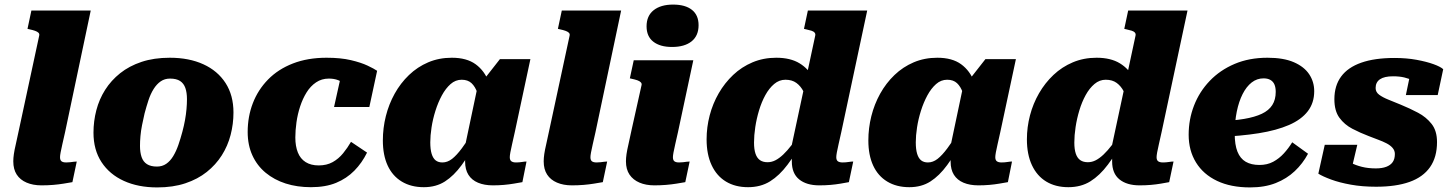

<svg xmlns="http://www.w3.org/2000/svg" viewBox="-20 -804 6340 838"><path d="M151 -648Q153 -656 148 -661Q143 -666 133 -669.5Q123 -673 109 -676L100 -678L117 -758H376L264 -227Q257 -196 252 -174Q247 -152 244.5 -138.5Q242 -125 242 -118Q242 -105 248.5 -100Q255 -95 269 -95Q278 -95 286.5 -96Q295 -97 302 -98Q309 -99 315 -99L296 -9Q279 -6 257.5 -2.5Q236 1 212 3Q188 5 161 5Q124 5 96 -7Q68 -19 53 -42Q38 -65 38 -100Q38 -114 40.5 -131.5Q43 -149 49 -174.5Q55 -200 63 -239Z M776 -229Q783 -255 787.5 -280Q792 -305 794 -328Q796 -351 796 -371Q796 -400 789 -420Q782 -440 766 -450.5Q750 -461 722 -461Q699 -461 681.5 -449Q664 -437 650.5 -415.5Q637 -394 628 -366.5Q619 -339 611 -309Q605 -283 600 -258Q595 -233 593 -210Q591 -187 591 -167Q591 -139 598 -118.5Q605 -98 621.5 -87.5Q638 -77 665 -77Q688 -77 705.5 -89Q723 -101 736 -122.5Q749 -144 758.5 -171.5Q768 -199 776 -229ZM388 -225Q388 -275 400.5 -323Q413 -371 439 -412Q465 -453 504.5 -484.5Q544 -516 598 -534Q652 -552 721 -552Q805 -552 867.5 -523.5Q930 -495 964.5 -441.5Q999 -388 999 -313Q999 -263 986.5 -215Q974 -167 948 -126Q922 -85 882.5 -53.5Q843 -22 789 -4Q735 14 666 14Q583 14 520.5 -14.5Q458 -43 423 -96.5Q388 -150 388 -225Z M1371 -82Q1406 -82 1432 -96.5Q1458 -111 1477.5 -135Q1497 -159 1512 -185L1582 -138Q1560 -93 1526.5 -59Q1493 -25 1447 -6Q1401 13 1337 13Q1277 13 1227 -3Q1177 -19 1139.5 -50Q1102 -81 1081.5 -126Q1061 -171 1061 -228Q1061 -295 1083.5 -353.5Q1106 -412 1150 -457Q1194 -502 1258.5 -527Q1323 -552 1405 -552Q1467 -552 1511.5 -541.5Q1556 -531 1584.5 -517.5Q1613 -504 1626 -495L1592 -337H1438L1472 -490Q1487 -489 1494 -480Q1501 -471 1503 -459Q1505 -447 1502.5 -437Q1500 -427 1494 -422Q1487 -434 1476.5 -442.5Q1466 -451 1450.5 -456Q1435 -461 1415 -461Q1384 -461 1359.5 -444.5Q1335 -428 1318 -400.5Q1301 -373 1290 -339.5Q1279 -306 1274 -270.5Q1269 -235 1269 -204Q1269 -166 1280 -138.5Q1291 -111 1314 -96.5Q1337 -82 1371 -82Z M2134 -329 2079 -336Q2073 -372 2063.5 -399Q2054 -426 2038 -441Q2022 -456 1995 -456Q1968 -456 1946.5 -437Q1925 -418 1908.5 -387.5Q1892 -357 1880.5 -320.5Q1869 -284 1863.5 -248Q1858 -212 1858 -183Q1858 -152 1864 -132.5Q1870 -113 1881.5 -104Q1893 -95 1911 -95Q1933 -95 1953 -110.5Q1973 -126 1996 -157Q2019 -188 2049 -235L2066 -198Q2029 -130 1995 -83.5Q1961 -37 1922 -12Q1883 13 1830 13Q1774 13 1733.5 -11.5Q1693 -36 1672 -81.5Q1651 -127 1651 -191Q1651 -245 1664 -297Q1677 -349 1702.5 -395Q1728 -441 1765 -476.5Q1802 -512 1849 -532Q1896 -552 1952 -552Q2017 -552 2056 -523.5Q2095 -495 2113.5 -445.5Q2132 -396 2134 -329ZM2295 -546 2227 -228Q2220 -196 2215 -174.5Q2210 -153 2207.5 -139Q2205 -125 2205 -118Q2205 -105 2212 -100Q2219 -95 2232 -95Q2246 -95 2258 -97Q2270 -99 2278 -99L2260 -9Q2243 -6 2222.5 -2.5Q2202 1 2179 3Q2156 5 2131 5Q2094 5 2066.5 -6.5Q2039 -18 2024.5 -41Q2010 -64 2010 -99Q2010 -106 2010.5 -116Q2011 -126 2012 -141L2002 -130L2064 -424L2075 -435L2162 -546Z M2466 -648Q2468 -656 2463 -661Q2458 -666 2448 -669.5Q2438 -673 2424 -676L2415 -678L2432 -758H2691L2579 -227Q2572 -196 2567 -174Q2562 -152 2559.5 -138.5Q2557 -125 2557 -118Q2557 -105 2563.5 -100Q2570 -95 2584 -95Q2593 -95 2601.5 -96Q2610 -97 2617 -98Q2624 -99 2630 -99L2611 -9Q2594 -6 2572.5 -2.5Q2551 1 2527 3Q2503 5 2476 5Q2439 5 2411 -7Q2383 -19 2368 -42Q2353 -65 2353 -100Q2353 -114 2355.5 -131.5Q2358 -149 2364 -174.5Q2370 -200 2378 -239Z M2712 -100Q2712 -114 2714.5 -131.5Q2717 -149 2723 -174.5Q2729 -200 2737 -239L2780 -432Q2782 -439 2777 -444.5Q2772 -450 2762 -453.5Q2752 -457 2738 -460L2729 -462L2746 -541H3006L2939 -227Q2932 -196 2927 -174Q2922 -152 2919.5 -138.5Q2917 -125 2917 -118Q2917 -105 2923.5 -100Q2930 -95 2944 -95Q2953 -95 2961.5 -96Q2970 -97 2977 -98Q2984 -99 2990 -99L2971 -9Q2954 -6 2932.5 -2.5Q2911 1 2886.5 3Q2862 5 2836 5Q2799 5 2771 -7Q2743 -19 2727.5 -42Q2712 -65 2712 -100ZM2802 -689Q2802 -735 2833 -759.5Q2864 -784 2918 -784Q2971 -784 3000 -761Q3029 -738 3029 -694Q3029 -648 2998.5 -623.5Q2968 -599 2913 -599Q2861 -599 2831.5 -622Q2802 -645 2802 -689Z M3245 13Q3189 13 3148.5 -11.5Q3108 -36 3086 -83Q3064 -130 3064 -196Q3064 -249 3077.5 -300.5Q3091 -352 3117 -397Q3143 -442 3180 -477Q3217 -512 3264.5 -532Q3312 -552 3368 -552Q3430 -552 3470 -527.5Q3510 -503 3531 -461Q3552 -419 3557 -366L3506 -349Q3499 -381 3487 -404.5Q3475 -428 3456 -442Q3437 -456 3408 -456Q3381 -456 3359 -437.5Q3337 -419 3320.5 -389Q3304 -359 3293 -322.5Q3282 -286 3276.5 -249.5Q3271 -213 3271 -182Q3271 -152 3277.5 -133Q3284 -114 3297 -105Q3310 -96 3330 -96Q3348 -96 3364.5 -104.5Q3381 -113 3398.5 -129.5Q3416 -146 3436 -172Q3456 -198 3481 -232L3491 -200Q3453 -133 3417.5 -85.5Q3382 -38 3341 -12.5Q3300 13 3245 13ZM3556 5Q3500 5 3468 -21Q3436 -47 3436 -99Q3436 -104 3436 -109.5Q3436 -115 3436.5 -123Q3437 -131 3438 -141L3427 -130L3538 -648Q3540 -656 3535.5 -661.5Q3531 -667 3521.5 -670Q3512 -673 3498 -676L3489 -678L3506 -758H3765L3652 -228Q3645 -196 3640 -174.5Q3635 -153 3632.5 -139Q3630 -125 3630 -118Q3630 -105 3637 -100Q3644 -95 3658 -95Q3671 -95 3683.5 -97Q3696 -99 3704 -99L3685 -9Q3669 -6 3648.5 -2.5Q3628 1 3605 3Q3582 5 3556 5Z M4253 -329 4198 -336Q4192 -372 4182.5 -399Q4173 -426 4157 -441Q4141 -456 4114 -456Q4087 -456 4065.5 -437Q4044 -418 4027.5 -387.5Q4011 -357 3999.5 -320.5Q3988 -284 3982.5 -248Q3977 -212 3977 -183Q3977 -152 3983 -132.5Q3989 -113 4000.5 -104Q4012 -95 4030 -95Q4052 -95 4072 -110.5Q4092 -126 4115 -157Q4138 -188 4168 -235L4185 -198Q4148 -130 4114 -83.5Q4080 -37 4041 -12Q4002 13 3949 13Q3893 13 3852.5 -11.5Q3812 -36 3791 -81.5Q3770 -127 3770 -191Q3770 -245 3783 -297Q3796 -349 3821.5 -395Q3847 -441 3884 -476.5Q3921 -512 3968 -532Q4015 -552 4071 -552Q4136 -552 4175 -523.5Q4214 -495 4232.5 -445.5Q4251 -396 4253 -329ZM4414 -546 4346 -228Q4339 -196 4334 -174.5Q4329 -153 4326.5 -139Q4324 -125 4324 -118Q4324 -105 4331 -100Q4338 -95 4351 -95Q4365 -95 4377 -97Q4389 -99 4397 -99L4379 -9Q4362 -6 4341.5 -2.5Q4321 1 4298 3Q4275 5 4250 5Q4213 5 4185.5 -6.5Q4158 -18 4143.5 -41Q4129 -64 4129 -99Q4129 -106 4129.5 -116Q4130 -126 4131 -141L4121 -130L4183 -424L4194 -435L4281 -546Z M4643 13Q4587 13 4546.5 -11.5Q4506 -36 4484 -83Q4462 -130 4462 -196Q4462 -249 4475.5 -300.5Q4489 -352 4515 -397Q4541 -442 4578 -477Q4615 -512 4662.5 -532Q4710 -552 4766 -552Q4828 -552 4868 -527.5Q4908 -503 4929 -461Q4950 -419 4955 -366L4904 -349Q4897 -381 4885 -404.5Q4873 -428 4854 -442Q4835 -456 4806 -456Q4779 -456 4757 -437.5Q4735 -419 4718.5 -389Q4702 -359 4691 -322.5Q4680 -286 4674.5 -249.5Q4669 -213 4669 -182Q4669 -152 4675.5 -133Q4682 -114 4695 -105Q4708 -96 4728 -96Q4746 -96 4762.5 -104.5Q4779 -113 4796.5 -129.5Q4814 -146 4834 -172Q4854 -198 4879 -232L4889 -200Q4851 -133 4815.5 -85.5Q4780 -38 4739 -12.5Q4698 13 4643 13ZM4954 5Q4898 5 4866 -21Q4834 -47 4834 -99Q4834 -104 4834 -109.5Q4834 -115 4834.5 -123Q4835 -131 4836 -141L4825 -130L4936 -648Q4938 -656 4933.5 -661.5Q4929 -667 4919.5 -670Q4910 -673 4896 -676L4887 -678L4904 -758H5163L5050 -228Q5043 -196 5038 -174.5Q5033 -153 5030.5 -139Q5028 -125 5028 -118Q5028 -105 5035 -100Q5042 -95 5056 -95Q5069 -95 5081.5 -97Q5094 -99 5102 -99L5083 -9Q5067 -6 5046.5 -2.5Q5026 1 5003 3Q4980 5 4954 5Z M5436 14Q5352 14 5292 -14.5Q5232 -43 5200 -95Q5168 -147 5168 -216Q5168 -283 5191.5 -343.5Q5215 -404 5260 -451Q5305 -498 5368.5 -525Q5432 -552 5512 -552Q5582 -552 5627 -532.5Q5672 -513 5694 -480Q5716 -447 5716 -406Q5716 -355 5688 -318.5Q5660 -282 5606 -258.5Q5552 -235 5474 -222.5Q5396 -210 5294 -206L5298 -275Q5363 -277 5410 -285Q5457 -293 5487.5 -307.5Q5518 -322 5533 -345.5Q5548 -369 5548 -403Q5548 -422 5542.5 -435Q5537 -448 5525 -455Q5513 -462 5495 -462Q5466 -462 5443 -444Q5420 -426 5403.5 -393.5Q5387 -361 5378 -317Q5369 -273 5369 -221Q5369 -172 5381 -142Q5393 -112 5417 -98Q5441 -84 5477 -84Q5511 -84 5537 -98Q5563 -112 5583.5 -134.5Q5604 -157 5620 -183L5689 -133Q5666 -90 5631 -57Q5596 -24 5548 -5Q5500 14 5436 14Z M5986 11Q5926 11 5876 2Q5826 -7 5789.5 -20.5Q5753 -34 5734 -46L5762 -172H5904L5874 -45Q5854 -51 5845.5 -64Q5837 -77 5837.5 -91Q5838 -105 5845 -114Q5857 -104 5876.5 -93.5Q5896 -83 5923.5 -76Q5951 -69 5985 -69Q6012 -69 6030.5 -76Q6049 -83 6058.5 -96.5Q6068 -110 6068 -132Q6068 -147 6058 -158.5Q6048 -170 6031.5 -178.5Q6015 -187 5994.5 -194.5Q5974 -202 5954 -210Q5917 -224 5882.5 -242Q5848 -260 5826 -290Q5804 -320 5804 -371Q5804 -430 5833.5 -470Q5863 -510 5921.5 -530.5Q5980 -551 6066 -551Q6119 -551 6162.5 -543Q6206 -535 6236.5 -524Q6267 -513 6279 -502L6255 -389H6116L6137 -490Q6152 -491 6161.5 -480.5Q6171 -470 6174 -457Q6177 -444 6169 -436Q6159 -445 6144.5 -453Q6130 -461 6109 -466Q6088 -471 6060 -471Q6022 -471 6003 -458Q5984 -445 5984 -420Q5984 -402 5999.5 -390.5Q6015 -379 6040 -369Q6065 -359 6094 -347Q6133 -331 6169 -312Q6205 -293 6228.5 -263Q6252 -233 6252 -184Q6252 -118 6221.5 -74.5Q6191 -31 6132 -10Q6073 11 5986 11Z"/></svg>

Font: Roboto Serif 20pt ExtraBold
Style: Italic
Weight: 800
Italic angle: -10°
Version: Version 1.007